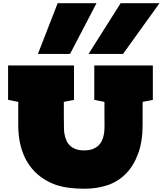

<svg xmlns="http://www.w3.org/2000/svg" viewBox="-20 -1153 1002 1182"><path d="M737.3 -820.8H524.9L722.7 -1133.3H961.9ZM411.1 -820.8H213.4L335 -1133.3H574.2ZM858.4 -525.9Q857.9 -510.3 857.9 -495.4Q857.9 -480.5 857.9 -466.3V-383.8Q857.9 -280.3 829.8 -205.3Q801.8 -130.4 753.2 -81.8Q704.6 -33.2 639.6 -12.2Q574.7 8.8 501.5 8.8Q444.3 8.8 391.8 1.2Q339.4 -6.3 293.9 -27.1Q248.5 -47.9 211.4 -79.8Q174.3 -111.8 147.7 -156Q121.1 -200.2 106.7 -256.8Q92.3 -313.5 92.3 -383.8V-525.9L29.8 -538.1V-750H435.5V-538.1L373 -525.9V-462.9Q373 -450.7 373 -438.2Q373 -425.8 373.3 -415Q373.5 -404.3 373.5 -396Q373.5 -387.7 373.5 -383.8Q373.5 -371.6 374 -355.5Q374.5 -339.4 378.2 -322Q381.8 -304.7 389.2 -287.6Q396.5 -270.5 410.4 -257.1Q424.3 -243.7 445.6 -235.4Q466.8 -227.1 498 -227.1Q529.3 -227.1 550.5 -235.4Q571.8 -243.7 585.9 -257.1Q600.1 -270.5 607.7 -287.6Q615.2 -304.7 618.7 -322Q622.1 -339.4 622.8 -355.5Q623.5 -371.6 623.5 -383.8Q623.5 -387.7 623.5 -396Q623.5 -404.3 623.3 -415Q623 -425.8 623 -438.2Q623 -450.7 623 -462.9V-525.9L560.5 -538.1V-750H920.9V-538.1Z"/></svg>

Font: Holtwood One SC
Style: Regular
Weight: 400
Version: Version 1.000